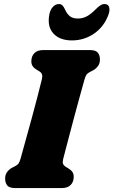

<svg xmlns="http://www.w3.org/2000/svg" viewBox="-20 -954 575 974"><path d="M300 -145.5Q296.5 -129.5 300.2 -121.8Q304 -114 312.5 -108.5L326.5 -100Q340 -92 347 -82Q354 -72 354 -57Q354 -31.5 338.5 -15.8Q323 0 294.5 0H57Q26.5 0 16.2 -13.8Q6 -27.5 6 -48Q6 -68.5 17 -82.5Q28 -96.5 42 -103.5L57.5 -111.5Q68.5 -117 74 -124.5Q79.5 -132 85 -151.5Q95.5 -189.5 110.2 -242.8Q125 -296 140.8 -353.5Q156.5 -411 170.2 -464Q184 -517 193 -554.5Q199 -580 180.5 -591.5L166.5 -600Q153 -608 146 -618Q139 -628 139 -643Q139 -668.5 154.2 -684.2Q169.5 -700 198.5 -700H436Q466.5 -700 476.8 -686.2Q487 -672.5 487 -652Q487 -631.5 476 -617.5Q465 -603.5 451 -596.5L435.5 -588.5Q424 -582.5 418.8 -575.2Q413.5 -568 408 -548.5Q399 -517 386.8 -472.2Q374.5 -427.5 361.2 -378.2Q348 -329 335.8 -282.5Q323.5 -236 314 -199.5Q304.5 -163 300 -145.5ZM375 -860Q400 -860 421 -871.5Q442 -883 464 -905.5Q477.5 -919 488.2 -926.2Q499 -933.5 510 -933.5Q528.5 -933.5 533.5 -918.2Q538.5 -903 530 -879Q508 -819 457.8 -784Q407.5 -749 345 -749Q283 -749 251 -784Q219 -819 230 -879Q234 -903 247.5 -918.2Q261 -933.5 279 -933.5Q290 -933.5 297 -926.2Q304 -919 310 -905.5Q320 -883 334.8 -871.5Q349.5 -860 375 -860Z"/></svg>

Font: Fraunces 72pt S100 Black
Style: Italic
Weight: 900
Italic angle: -16°
Version: Version 1.000; ttfautohint (v1.8.3)